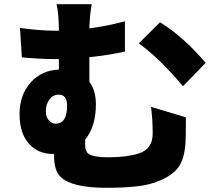

<svg xmlns="http://www.w3.org/2000/svg" viewBox="-20 -835 1040 913"><path d="M850 -425Q739 -557 640 -629L741 -729Q852 -661 958 -536ZM213 -262Q226 -247 245 -247Q299 -247 299 -333Q299 -385 259 -385Q233 -385 216 -363Q198 -340 198 -305Q198 -278 213 -262ZM864 -277Q864 -183 862 -155Q857 -81 830 -42Q795 8 706 36Q639 58 485 58Q321 58 268 6Q237 -24 237 -96V-103H230Q164 -103 121 -148Q73 -198 73 -292Q73 -384 126 -443Q178 -501 260 -504V-554H248Q176 -554 84 -562L75 -702Q173 -689 237 -689H260Q260 -766 249 -815H416Q406 -757 405 -700Q490 -711 574 -734V-590Q506 -574 405 -563V-446Q436 -405 436 -339Q436 -234 385 -171V-145Q385 -114 402 -103Q426 -87 496 -87Q581 -87 639 -105Q706 -126 706 -199Q706 -270 698 -327Z"/></svg>

Font: KaiGen Gothic KR Heavy
Style: Heavy
Weight: 900
Designer: Ryoko NISHIZUKA  (kana & ideographs); Paul D. Hunt (Latin, Greek & Cyrillic); Wenlong ZHANG  (bopomofo); Sandoll Communi
Foundry: Adobe Systems Incorporated
Version: Version 1.002 March 28, 2018